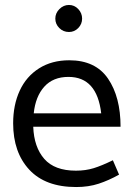

<svg xmlns="http://www.w3.org/2000/svg" viewBox="-20 -741 539 774"><path d="M259 -498Q189 -498 137.5 -465.5Q86 -433 59.5 -375.5Q33 -318 33 -244Q33 -127 98 -57Q163 13 287 13Q337 13 378 -0.5Q419 -14 460 -37L435 -95Q390 -73 357.5 -63Q325 -53 286 -53Q200 -53 158.5 -100.5Q117 -148 114 -230H466Q466 -350 415.5 -424Q365 -498 259 -498ZM256 -431Q371 -431 388 -284H116Q123 -352 158.5 -391.5Q194 -431 256 -431ZM311 -666Q311 -688 295.5 -704.5Q280 -721 258 -721Q236 -721 219.5 -704.5Q203 -688 203 -666Q203 -644 219 -628Q235 -612 258 -612Q280 -612 295.5 -628Q311 -644 311 -666Z"/></svg>

Font: Catamaran
Style: Regular
Weight: 400
Designer: Pria Ravichandran
Version: Version 1.000;PS 001.000;hotconv 1.0.70;makeotf.lib2.5.58329